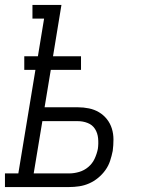

<svg xmlns="http://www.w3.org/2000/svg" viewBox="-50 -755 570 775"><path d="M-30 0V-55H24L93 -473H48V-528H103L128 -680H81V-735H198L164 -528H277V-473H155L130 -322H264Q287 -322 309 -317.5Q331 -313 349.5 -302Q368 -291 381.5 -274Q395 -257 401.5 -236Q408 -215 408 -192Q408 -169 405 -146Q401 -126 394.5 -106Q388 -86 375.5 -68.5Q363 -51 346 -37Q329 -23 309.5 -14.5Q290 -6 269.5 -3Q249 0 229 0ZM86 -55H229Q249 -55 269.5 -61Q290 -67 306.5 -81Q323 -95 332 -114.5Q341 -134 345 -154Q348 -175 346 -196.5Q344 -218 333.5 -234.5Q323 -251 304 -258.5Q285 -266 264 -266H121Z"/></svg>

Font: Iosevka Slab Light Oblique
Style: Regular
Weight: 300
Italic angle: -9°
Monospace: yes
Designer: Belleve Invis
Foundry: Belleve Invis
Version: Version 11.1.1; ttfautohint (v1.8.3)